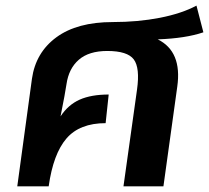

<svg xmlns="http://www.w3.org/2000/svg" viewBox="-20 -658 738 678"><path d="M537.1 -519Q623.5 -476.1 606 -352.1L557.1 0H416L463.9 -341.8Q474.6 -418.5 452.4 -448.2Q430.2 -478 358.9 -478Q293.9 -478 258.3 -447Q222.7 -416 214.8 -360.8Q210.4 -330.1 193.8 -247.1Q220.7 -288.1 261.5 -306.2Q302.2 -324.2 363.8 -324.2L353 -223.1Q261.2 -223.1 214.6 -168.9Q168 -114.7 151.9 0H41L92.8 -379.9Q106 -472.7 179.2 -526.4Q252.4 -580.1 377.9 -580.1Q467.3 -580.1 544.7 -595.2Q622.1 -610.4 673.8 -638.2L698.2 -543.9Q635.3 -522.5 537.1 -519Z"/></svg>

Font: FiraGO SemiBold
Style: Italic
Weight: 600
Italic angle: -8°
Designer: bBox Type GmbH
Foundry: bBox Type GmbH
Version: Version 1.001;PS 001.001;hotconv 1.0.88;makeotf.lib2.5.64775